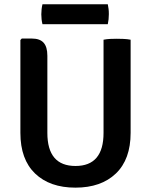

<svg xmlns="http://www.w3.org/2000/svg" viewBox="-20 -870 710 904"><path d="M595 -244.5Q595 -119.5 525.5 -53Q456 13.5 335 13.5Q214.5 13.5 145.2 -53Q76 -119.5 76 -244.5V-681.5L82.5 -688.5H130Q167.5 -688.5 185.2 -669Q203 -649.5 203 -607.5V-244Q203 -88.5 335.5 -88.5Q467.5 -88.5 467.5 -244V-683Q482.5 -686 499.2 -686.8Q516 -687.5 529.5 -687.5Q542.5 -687.5 561.2 -686.8Q580 -686 595 -683ZM180 -756Q174.5 -777.5 174.5 -802.5Q174.5 -827 180 -850H487.5Q490 -837.5 491.2 -827.8Q492.5 -818 492.5 -803.5Q492.5 -778.5 487.5 -756Z"/></svg>

Font: Signika Negative SC SemiBold
Style: Regular
Weight: 600
Designer: Anna Giedryś
Foundry: Anna Giedryś
Version: Version 2.000; ttfautohint (v1.8.3) -l 8 -r 50 -G 200 -x 9 -